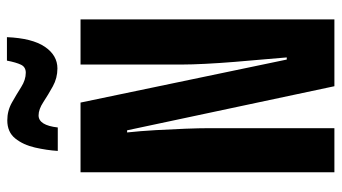

<svg xmlns="http://www.w3.org/2000/svg" viewBox="-230 -730 961 540"><g transform="rotate(-90 250.0 -460.5)"><path d="M35 0V-714H231L352 -134H358Q356 -160 352.5 -198.5Q349 -237 345.5 -280Q342 -323 340 -362.5Q338 -402 338 -428V-714H465V0H277L153 -583H147Q151 -546 153.5 -502.5Q156 -459 157.5 -419Q159 -379 159 -353V0ZM95 -778Q97 -809 104.5 -842Q112 -875 130 -897.5Q148 -920 181 -920Q208 -920 231 -907Q254 -894 274.5 -881Q295 -868 315 -868Q331 -868 337.5 -881.5Q344 -895 349 -921H415Q412 -850 388 -814.5Q364 -779 327 -779Q300 -779 276.5 -792Q253 -805 232.5 -818.5Q212 -832 195 -832Q167 -832 161 -778Z"/></g></svg>

Font: Noto Sans Mono ExtraCondensed
Style: Bold
Weight: 700
Width: 2
Designer: Monotype Design Team
Foundry: Monotype Imaging Inc.
Version: Version 2.014